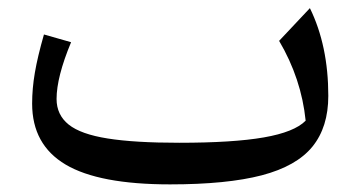

<svg xmlns="http://www.w3.org/2000/svg" viewBox="-20 -458 909 484"><path d="M750.5 -153.8Q739.7 -259.8 683.6 -355L761.2 -437.5Q807.6 -342.8 807.6 -216.3Q807.6 -137.7 767.6 -88.4Q727.5 -39.1 639.9 -16.1Q552.2 6.8 408.7 6.8Q229.5 6.8 145.3 -43.2Q61 -93.3 61 -196.8Q61 -234.9 67.9 -274.9Q74.7 -314.9 90.8 -371.1L159.2 -351.6Q122.6 -263.7 122.6 -208.5Q122.6 -168.5 153.1 -144Q183.6 -119.6 251.5 -108.9Q319.3 -98.1 431.6 -98.1Q567.9 -98.1 645 -111.6Q722.2 -125 750.5 -153.8Z"/></svg>

Font: Pinar DS1 Medium
Style: Regular
Weight: 500
Designer: Amin Abedi
Version: Version 3.000